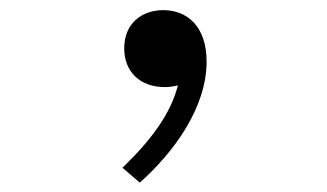

<svg xmlns="http://www.w3.org/2000/svg" viewBox="-20 -160 660 388"><path d="M313 16C321 16 329.5 15 339.5 12.5C325 70 285.5 123 227.5 179L262.5 209C333 146.5 397.5 56 397.5 -35.5C397.5 -108 357 -139.5 310 -139.5C266.5 -139.5 231 -112.5 231 -62.5C231 -14.5 263.5 16 313 16Z"/></svg>

Font: Monaspace Krypton ExtraLight
Style: Regular
Weight: 200
Designer: Riley Cran & the Lettermatic Team
Foundry: Lettermatic
Version: Version 1.101 (Monaspace Krypton)